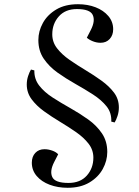

<svg xmlns="http://www.w3.org/2000/svg" viewBox="-20 -735 658 911"><path d="M544 -225Q544 -204 537.5 -184.5Q531 -165 524 -154L508 -158Q510 -200 485.5 -230.5Q461 -261 421.5 -286.5Q382 -312 337.5 -337Q293 -362 253 -390.5Q213 -419 187.5 -456.5Q162 -494 162 -545Q162 -587 183.5 -626Q205 -665 247 -690Q289 -715 350 -715Q396 -715 433.5 -700.5Q471 -686 494 -659Q517 -632 517 -596Q517 -568 500.5 -550Q484 -532 457 -532Q439 -532 421 -539Q403 -546 392 -556L411 -593Q433 -636 420 -664Q407 -692 345 -692Q290 -692 259 -657Q228 -622 228 -572Q228 -535 251 -505.5Q274 -476 310 -451Q346 -426 386 -402Q426 -378 462 -352Q498 -326 521 -295.5Q544 -265 544 -225ZM107 -334Q107 -355 113.5 -374.5Q120 -394 127 -405L143 -401Q142 -360 166 -329Q190 -298 229.5 -272.5Q269 -247 313.5 -222Q358 -197 398 -168.5Q438 -140 463.5 -102.5Q489 -65 489 -14Q489 28 467.5 67Q446 106 404 131Q362 156 301 156Q254 156 215.5 141.5Q177 127 154 100Q131 73 131 37Q131 8 147.5 -9.5Q164 -27 191 -27Q209 -27 227.5 -20.5Q246 -14 256 -3L237 34Q215 77 228 105Q241 133 305 133Q361 133 392 98Q423 63 423 13Q423 -24 400 -53.5Q377 -83 341 -108Q305 -133 265 -157Q225 -181 189 -207Q153 -233 130 -264Q107 -295 107 -334Z"/></svg>

Font: Literata 72pt
Style: Italic
Weight: 400
Italic angle: -2°
Designer: Latin by Veronika Burian and Jose Scaglione. Greek by Irene Vlachou. Cyrillic by Vera Evstafieva
Foundry: TypeTogether
Version: Version 3.002